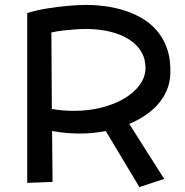

<svg xmlns="http://www.w3.org/2000/svg" viewBox="-20 -739 754 781"><path d="M672.9 -439Q671.4 -401.4 657.7 -370.1Q644 -338.9 621.6 -313.7Q599.1 -288.6 569.3 -268.8Q539.6 -249 505.9 -234.9L647.9 -11.2L546.9 22L410.2 -206.1Q386.7 -201.7 361.6 -198.7Q336.4 -195.8 306.2 -195.8Q281.7 -195.8 252.7 -198Q223.6 -200.2 191.9 -206.1L193.8 1L90.8 4.9V-686Q132.8 -698.7 174.8 -705.1Q216.8 -711.4 251.5 -714.8Q291.5 -718.3 329.1 -719.2Q360.8 -719.2 399.4 -714.8Q438 -710.4 476.8 -699.2Q515.6 -688 552 -668Q588.4 -647.9 616 -616.9Q643.6 -585.9 659.2 -542Q674.8 -498 672.9 -439ZM329.1 -621.1Q306.6 -621.1 282.7 -619.1Q262.2 -617.7 237.3 -615Q212.4 -612.3 189 -606.9L190.9 -295.9Q213.9 -291.5 237.1 -289.8Q260.3 -288.1 282.2 -288.1Q340.8 -288.1 393.3 -301.5Q445.8 -314.9 485.4 -338.4Q524.9 -361.8 548.3 -393.8Q571.8 -425.8 571.8 -462.9Q571.8 -500.5 554 -529.8Q536.1 -559.1 503.9 -579.3Q471.7 -599.6 427 -610.4Q382.3 -621.1 329.1 -621.1Z"/></svg>

Font: McLaren
Style: Regular
Weight: 400
Designer: Astigmatic (AOETI)
Foundry: Astigmatic (AOETI)
Version: Version 1.000